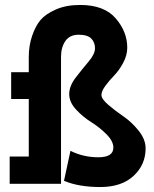

<svg xmlns="http://www.w3.org/2000/svg" viewBox="-20 -741 620 774"><path d="M264 -133Q316 -107 376.5 -107Q437 -107 437 -146Q437 -172 409 -200Q381 -228 348 -248.5Q315 -269 287 -299Q259 -329 259 -361.5Q259 -394 285 -428Q311 -462 337 -492.5Q363 -523 363 -546.5Q363 -570 348 -585.5Q333 -601 297 -601Q261 -601 243.5 -575.5Q226 -550 226 -512V0H19V-110H96V-342H25V-450H96V-511Q96 -557 109.5 -596.5Q123 -636 143 -660Q163 -684 204.5 -702.5Q246 -721 303 -721Q400 -721 446.5 -667Q493 -613 493 -549Q493 -518 476.5 -487.5Q460 -457 441 -437.5Q422 -418 405.5 -396Q389 -374 389 -358Q389 -342 417 -318Q445 -294 478 -271.5Q511 -249 539 -214Q567 -179 567 -143Q567 -77 518.5 -32Q470 13 384 13Q298 13 238 -12Z"/></svg>

Font: Cherry Swash
Style: Bold
Weight: 700
Designer: Kasatkina Nataliya
Foundry: Nataliya Kasatkina
Version: Version 1.001